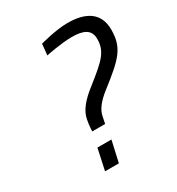

<svg xmlns="http://www.w3.org/2000/svg" viewBox="-169 -808 842 914"><g transform="rotate(-30 252.0 -351.5)"><path d="M217 -1 243 -117H166L141 -1ZM504 -571C504 -666 435 -702 339 -702C273 -702 185 -677 185 -677L179 -616C179 -616 263 -634 323 -634C385 -634 424 -618 424 -566C424 -498 390 -466 291 -388C231 -342 198 -302 190 -258C184 -229 183 -196 183 -196H254L262 -235C268 -266 292 -299 340 -336C465 -433 504 -472 504 -571Z"/></g></svg>

Font: RazerF5
Style: Italic
Weight: 400
Foundry: Razer Inc.
Version: Version 2